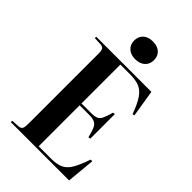

<svg xmlns="http://www.w3.org/2000/svg" viewBox="-276 -1056 1160 1160"><g transform="rotate(45 304.5 -476.0)"><path d="M52 0V-12L103 -15Q122 -17 128 -28Q134 -39 134 -68V-670Q134 -694 127.5 -704.5Q121 -715 100 -716L52 -718V-730H523L551 -557L538 -554Q514 -620 490.5 -654.5Q467 -689 435.5 -701.5Q404 -714 353 -714H274V-382H357Q386 -382 402 -389Q418 -396 427.5 -416.5Q437 -437 448 -477L462 -479V-269L448 -267Q439 -306 429.5 -327.5Q420 -349 403 -357.5Q386 -366 357 -366H274V-16H381Q428 -16 458 -29.5Q488 -43 509 -78.5Q530 -114 553 -181H567L550 0ZM314 -800Q276 -800 253 -820.5Q230 -841 230 -876Q230 -910 252.5 -931Q275 -952 314 -952Q354 -952 376.5 -931.5Q399 -911 399 -876Q399 -842 376 -821Q353 -800 314 -800Z"/></g></svg>

Font: Literata 72pt SemiBold
Style: Regular
Weight: 600
Designer: Latin by Veronika Burian and Jose Scaglione. Greek by Irene Vlachou. Cyrillic by Vera Evstafieva.
Foundry: TypeTogether
Version: Version 3.002